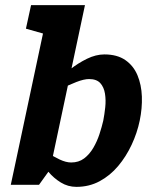

<svg xmlns="http://www.w3.org/2000/svg" viewBox="-20 -720 584 748"><path d="M175 -60 37 -70 171 -700H311ZM175 -60 132 0H22L37 -70ZM114.7 -163.3Q114.7 -163.3 129.2 -151.8Q143.7 -140.3 165.8 -125.2Q188 -110 212.7 -98.5Q237.3 -87 257.3 -87L277.7 8Q244.7 8 217 -9Q189.3 -26 168.3 -51Q147.3 -76 132.7 -101Q118 -126 110.7 -143Q103.3 -160 103.3 -160ZM151.7 -336.7 141.7 -340Q141.7 -340 156.3 -357Q171 -374 195.8 -399Q220.7 -424 252.3 -449Q284 -474 318.8 -491Q353.7 -508 386.7 -508L327 -412Q307 -412 277.5 -400.5Q248 -389 219.2 -374.3Q190.3 -359.7 171 -348.2Q151.7 -336.7 151.7 -336.7ZM327 -412 386.7 -508Q436.3 -508 468.2 -486Q500 -464 515.5 -427Q531 -390 532.7 -344Q534.3 -298 524.3 -250Q514.3 -202 492.8 -156Q471.3 -110 440.2 -73Q409 -36 368.2 -14Q327.3 8 277.7 8L257.3 -87Q286.7 -87 307.7 -102.8Q328.7 -118.7 343.5 -144Q358.3 -169.3 367.5 -197.5Q376.7 -225.7 382.3 -250Q387 -274.3 390 -302Q393 -329.7 389 -355Q385 -380.3 370.7 -396.2Q356.3 -412 327 -412ZM101 -700H181L175 -581.7L81 -608.3Z"/></svg>

Font: Epunda Slab Light
Style: Italic
Weight: 300
Italic angle: -12°
Designer: Simon Atzbach
Foundry: typofactur
Version: Version 1.102